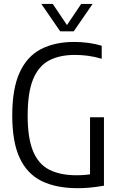

<svg xmlns="http://www.w3.org/2000/svg" viewBox="-20 -966 615 992"><path d="M381.2 6.3Q270.5 6.3 195.3 -30.6Q120.2 -67.4 81.8 -149.7Q43.3 -232.1 43.3 -369.3Q43.3 -508.2 81.5 -591.5Q119.7 -674.8 191.4 -712Q263.1 -749.3 363.4 -749.3Q400.6 -749.3 436.7 -744.4Q472.7 -739.5 505.5 -729.8V-662.3Q469 -673.1 435.3 -677.7Q401.6 -682.3 367.1 -682.3Q288.3 -682.3 234 -653.8Q179.6 -625.3 151.2 -556.9Q122.9 -488.6 122.9 -368.5Q122.9 -251.7 151 -184.4Q179.2 -117 235.5 -88.7Q291.7 -60.5 375.5 -60.5Q400.1 -60.5 423.5 -62.7Q446.9 -64.9 468.6 -69.2L445.2 -43.7V-360H517.1V-6.5Q479 0 446.2 3.2Q413.4 6.3 381.2 6.3ZM291 -804.1 193.5 -945.8H252.5L331.8 -827.9H320.2L399.5 -945.8H458.5L361 -804.1Z"/></svg>

Font: Encode Sans SC Condensed Thin
Style: Regular
Weight: 100
Width: 3
Designer: Multiple Designers
Foundry: Impallari Type
Version: Version 3.002